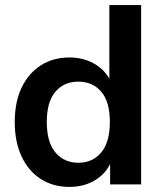

<svg xmlns="http://www.w3.org/2000/svg" viewBox="-20 -725 640 755"><path d="M253 10Q189 10 140.5 -21Q92 -52 65 -109.5Q38 -167 38 -245Q38 -324 65 -380.5Q92 -437 140.5 -468Q189 -499 253 -499Q314 -499 359.5 -469Q405 -439 421 -390H410V-705H535V0H413V-104H422Q407 -52 361 -21Q315 10 253 10ZM288 -85Q344 -85 378 -125.5Q412 -166 412 -245Q412 -325 378 -364.5Q344 -404 288 -404Q232 -404 198 -364.5Q164 -325 164 -245Q164 -166 198 -125.5Q232 -85 288 -85Z"/></svg>

Font: NunitoSans3
Style: Bold
Weight: 700
Designer: Vernon Adams
Foundry: Vernon Adams
Version: Version 3.101;gftools[0.9.27]